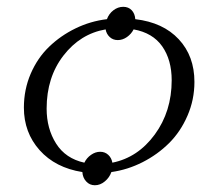

<svg xmlns="http://www.w3.org/2000/svg" viewBox="-20 -506 623 569"><path d="M50.8 -187Q50.8 -240.7 71 -287.6Q91.3 -334.5 125.5 -367.4Q159.7 -400.4 203.9 -421.9Q248 -443.4 296.9 -449.2Q302.7 -465.3 316.2 -475.6Q329.6 -485.8 345.2 -485.8Q360.8 -485.8 370.4 -475.6Q379.9 -465.3 380.9 -449.2Q463.4 -439.5 509.8 -389.6Q556.2 -339.8 556.2 -263.2Q556.2 -210.4 535.6 -163.1Q515.1 -115.7 481 -81.8Q446.8 -47.9 402.6 -25.4Q358.4 -2.9 310.1 3.9Q304.2 20.5 290.5 31.7Q276.9 43 261.2 43Q245.6 43 235.4 31.7Q225.1 20.5 224.1 3.9Q144 -8.8 97.4 -61Q50.8 -113.3 50.8 -187ZM118.2 -184.1Q118.2 -125 146.2 -80.6Q174.3 -36.1 230 -23.9Q236.8 -38.1 249.8 -47.1Q262.7 -56.2 276.9 -56.2Q291 -56.2 300.8 -47.1Q310.5 -38.1 313 -23.9Q388.7 -39.1 438.7 -107.4Q488.8 -175.8 488.8 -268.1Q488.8 -328.6 460.7 -368.7Q432.6 -408.7 376 -418.9Q369.1 -405.3 356.2 -396.2Q343.3 -387.2 329.1 -387.2Q314.9 -387.2 305.2 -396.2Q295.4 -405.3 293 -418.9Q217.8 -405.8 168 -341.3Q118.2 -276.9 118.2 -184.1Z"/></svg>

Font: Dihjauti
Style: Italic
Weight: 400
Italic angle: -9°
Designer: T. Christopher White
Version: Version 3.0.0